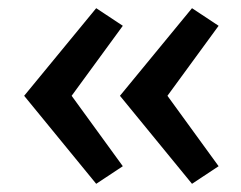

<svg xmlns="http://www.w3.org/2000/svg" viewBox="-20 -570 588 469"><path d="M215 -550 39 -336 215 -121 280 -164 155 -336 280 -507ZM273 -336 449 -121 514 -164 389 -336 514 -507 449 -550Z"/></svg>

Font: LT Wave Alt Medium
Style: Regular
Weight: 500
Designer: Daniel Lyons
Version: Version 2.5 (Glyphs App)